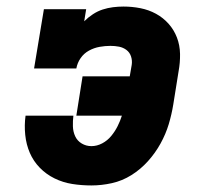

<svg xmlns="http://www.w3.org/2000/svg" viewBox="-20 -558 640 586"><path d="M259 8Q229 8 200.5 3.5Q172 -1 146.5 -13.5Q121 -26 101.5 -46Q82 -66 71 -91.5Q60 -117 57 -146.5Q54 -176 58 -205H204Q202 -189 202.5 -172.5Q203 -156 209.5 -142Q216 -128 229.5 -120Q243 -112 259 -112Q276 -112 292 -120.5Q308 -129 319.5 -143Q331 -157 339 -173Q347 -189 352 -205H213L232 -325H376L382 -360Q384 -373 380 -385.5Q376 -398 366 -405.5Q356 -413 343.5 -415.5Q331 -418 317 -418Q301 -418 284 -415Q267 -412 251.5 -403.5Q236 -395 226 -380.5Q216 -366 213 -349H84L114 -530H243L237 -493Q249 -505 263.5 -514.5Q278 -524 293.5 -529Q309 -534 325 -536Q341 -538 357 -538Q383 -538 408.5 -533Q434 -528 456 -516Q478 -504 494.5 -485.5Q511 -467 520 -443.5Q529 -420 529.5 -393.5Q530 -367 525 -340L509 -240Q504 -209 495 -179Q486 -149 470 -120Q454 -91 431.5 -66Q409 -41 381 -23.5Q353 -6 321.5 1Q290 8 259 8Z"/></svg>

Font: Iosevka Curly Slab HvExObl
Style: Regular
Weight: 900
Width: 7
Italic angle: -9°
Monospace: yes
Designer: Belleve Invis
Foundry: Belleve Invis
Version: Version 11.1.0; ttfautohint (v1.8.3)